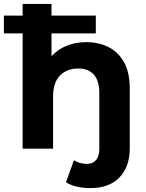

<svg xmlns="http://www.w3.org/2000/svg" viewBox="-41 -762 746 984"><path d="M422 202Q386 202 353 194.5Q320 187 297 172L338 59Q366 78 405 78Q434 78 451 58.5Q468 39 468 0V-284Q468 -349 439.5 -380Q411 -411 360 -411Q303 -411 267 -375.5Q231 -340 231 -266V0H75V-591H-21V-682H75V-742H223V-682H450V-591H223V-474Q255 -509 300.5 -527.5Q346 -546 401 -546Q465 -546 515.5 -520.5Q566 -495 595 -442.5Q624 -390 624 -308V-1Q624 92 571.5 147Q519 202 422 202Z"/></svg>

Font: Montserrat
Style: Bold
Weight: 700
Designer: Julieta Ulanovsky
Foundry: Julieta Ulanovsky
Version: Version 9.000; ttfautohint (v1.8.4.7-5d5b)